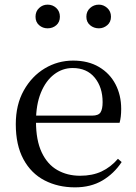

<svg xmlns="http://www.w3.org/2000/svg" viewBox="-20 -792 587 827"><path d="M303 15Q230 15 172 -15Q114 -45 81 -106Q48 -167 48 -257Q48 -341 82.5 -402.5Q117 -464 173 -497.5Q229 -531 295 -531Q360 -531 406.5 -503.5Q453 -476 477.5 -429Q502 -382 502 -323Q502 -287 495 -263H87V-294H377Q404 -294 413 -308Q422 -322 422 -352Q422 -416 388 -457.5Q354 -499 293 -499Q249 -499 213 -471.5Q177 -444 156 -392.5Q135 -341 135 -269Q135 -188 159.5 -136Q184 -84 227 -59.5Q270 -35 325 -35Q378 -35 417.5 -53.5Q457 -72 488 -108L504 -94Q471 -44 421 -14.5Q371 15 303 15ZM185 -670Q164 -670 148.5 -683.5Q133 -697 133 -720Q133 -743 148.5 -757.5Q164 -772 185 -772Q207 -772 222.5 -757.5Q238 -743 238 -720Q238 -697 222.5 -683.5Q207 -670 185 -670ZM406 -670Q384 -670 368 -683.5Q352 -697 352 -720Q352 -743 368 -757.5Q384 -772 406 -772Q426 -772 442 -757.5Q458 -743 458 -720Q458 -697 442 -683.5Q426 -670 406 -670Z"/></svg>

Font: Noto Serif JP ExtraLight
Style: Regular
Weight: 400
Version: Version 2.003-H1;hotconv 1.1.1;makeotfexe 2.6.0